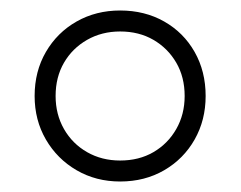

<svg xmlns="http://www.w3.org/2000/svg" viewBox="-20 -760 459 366"><path d="M209 -414Q163 -414 126 -435.5Q89 -457 67.5 -494Q46 -531 46 -577Q46 -624 67.5 -661Q89 -698 126 -719Q163 -740 209 -740Q256 -740 293 -719Q330 -698 351 -661Q372 -624 372 -577Q372 -531 351 -494Q330 -457 293 -435.5Q256 -414 209 -414ZM209 -454Q245 -454 272.5 -470Q300 -486 316 -514Q332 -542 332 -577Q332 -613 316 -640.5Q300 -668 272.5 -684Q245 -700 209 -700Q174 -700 146 -684Q118 -668 102 -640.5Q86 -613 86 -577Q86 -542 102 -514Q118 -486 146 -470Q174 -454 209 -454Z"/></svg>

Font: M PLUS 2 Thin Light
Style: Regular
Weight: 300
Version: Version 1.001